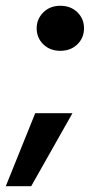

<svg xmlns="http://www.w3.org/2000/svg" viewBox="-60 -528 333 665"><path d="M149 -352Q113 -352 90 -374.5Q67 -397 67 -430Q67 -462 90 -485Q113 -508 149 -508Q185 -508 208 -485.5Q231 -463 231 -430Q231 -397 208 -374.5Q185 -352 149 -352ZM-40 117 62 -136H191L48 117Z"/></svg>

Font: DM Sans 28pt
Style: Bold Italic
Weight: 700
Italic angle: -10°
Version: Version 4.004;gftools[0.9.30]